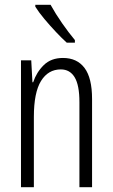

<svg xmlns="http://www.w3.org/2000/svg" viewBox="-20 -785 472 805"><path d="M244 -542Q303 -542 334.5 -500Q366 -458 366 -370V0H313V-357Q313 -428 293 -461Q273 -494 235 -494Q182 -494 152 -445.5Q122 -397 122 -295V0H68V-532H111L116 -440H119Q133 -482 163.5 -512Q194 -542 244 -542ZM192 -765Q213 -727 240.5 -687.5Q268 -648 294 -617V-606H260Q240 -624 215 -650.5Q190 -677 166.5 -705Q143 -733 128 -757V-765Z"/></svg>

Font: Noto Sans ExtraCondensed Light
Style: Regular
Weight: 300
Width: 2
Designer: Monotype Design Team
Foundry: Monotype Imaging Inc.
Version: Version 2.013; ttfautohint (v1.8.4.7-5d5b)